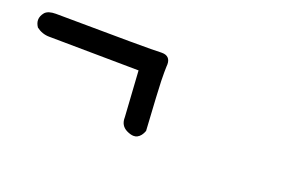

<svg xmlns="http://www.w3.org/2000/svg" viewBox="-50 -698 1100 692"><g transform="rotate(20 500.0 -352.0)"><path d="M71.3 -511.2Q440.4 -507.3 474.1 -509.8Q476.6 -509.8 479 -509.8Q494.6 -509.8 502.9 -501.5Q511.2 -493.2 511.2 -477.5Q511.2 -474.6 510.7 -467.3Q510.3 -460 510.3 -446.5Q510.3 -433.1 510.7 -413.1Q511.2 -393.1 513.7 -348.6L521 -225.6Q513.2 -204.1 498 -196.3Q492.2 -193.4 484.4 -193.4Q472.7 -193.4 457 -201.2Q432.1 -213.9 432.1 -243.7Q432.1 -245.1 432.1 -246.1L420.9 -421.4L80.1 -425.3Q78.6 -425.3 77.1 -425.3Q49.8 -425.3 27.3 -442.4Q18.1 -456.1 18.1 -468.8Q18.1 -483.9 30.3 -498.5Q42.5 -511.2 71.3 -511.2Z"/></g></svg>

Font: Bakudai
Style: Medium
Weight: 500
Version: Version 1.48